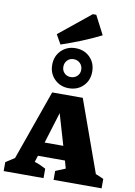

<svg xmlns="http://www.w3.org/2000/svg" viewBox="-130 -1136 846 1205"><g transform="rotate(10 293.0 -533.5)"><path d="M554 -82Q567 -77 578.5 -72Q590 -67 605 -60V0H299V-57L362 -83L348 -132H176L163 -91Q183 -85 200.5 -77Q218 -69 235 -60V0H-19V-57L37 -93L195 -539H390ZM203 -221H322L264 -419ZM292 -583Q238 -583 201.5 -619Q165 -655 165 -710Q165 -766 201.5 -802Q238 -838 292 -838Q348 -838 384 -802Q420 -766 420 -710Q420 -655 384 -619Q348 -583 292 -583ZM292 -654Q317 -654 333.5 -670Q350 -686 350 -710Q350 -735 333.5 -751.5Q317 -768 292 -768Q268 -768 252 -751.5Q236 -735 236 -710Q236 -686 252 -670Q268 -654 292 -654ZM194 -844 160 -904 361 -1067H383L445 -947Q383 -916 321 -891Q259 -866 194 -844Z"/></g></svg>

Font: Piazzolla SC ExtraBold
Style: Regular
Weight: 800
Designer: Juan Pablo del Peral
Foundry: Huerta Tipografica
Version: Version 1.330